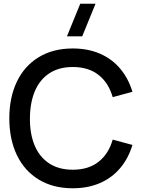

<svg xmlns="http://www.w3.org/2000/svg" viewBox="-20 -995 770 1030"><path d="M421 -800H339L410.5 -975H492.5ZM30 -360Q30 -471.5 70.2 -556.2Q110.5 -641 187.5 -688Q264.5 -735 370.5 -735Q452 -735 516.8 -706.8Q581.5 -678.5 625.2 -626.2Q669 -574 690.5 -502.5L584.5 -474Q562.5 -551 508.5 -593.2Q454.5 -635.5 370.5 -635.5Q295 -635.5 243.5 -601Q192 -566.5 166.2 -504Q140.5 -441.5 140.5 -357Q140.5 -274.5 166.5 -213.2Q192.5 -152 244.2 -118.2Q296 -84.5 370.5 -84.5Q454.5 -84.5 508.5 -126.8Q562.5 -169 584.5 -246L690.5 -217.5Q669 -146 625.2 -93.8Q581.5 -41.5 516.8 -13.2Q452 15 370.5 15Q264.5 15 187.5 -32Q110.5 -79 70.2 -163.8Q30 -248.5 30 -360Z"/></svg>

Font: Manrope KiralyPet SmBd KiralyPet
Style: Regular
Weight: 600
Designer: Mikhail Sharanda
Foundry: Mikhail Sharanda
Version: Version 4.502